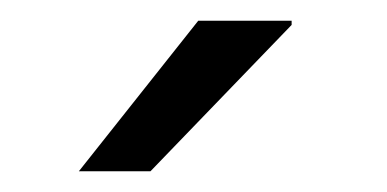

<svg xmlns="http://www.w3.org/2000/svg" viewBox="-20 -740 373 185"><path d="M261 -720H171L56 -575H125L261 -716Z"/></svg>

Font: Chivo
Style: Italic
Weight: 400
Italic angle: -8°
Designer: Hector Gatti
Foundry: Omnibus-Type
Version: Version 1.003;PS 001.003;hotconv 1.0.70;makeotf.lib2.5.58329